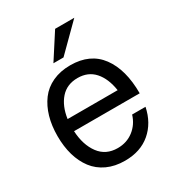

<svg xmlns="http://www.w3.org/2000/svg" viewBox="-183 -850 899 983"><g transform="rotate(-30 267.0 -358.0)"><path d="M293.9 -740.2H407.2L257.8 -591.8H198.2ZM267.1 23.9Q208 23.9 162.4 2.7Q116.7 -18.6 87.9 -56.6Q59.1 -94.7 44.4 -145.5Q29.8 -196.3 29.8 -257.8Q29.8 -319.3 44.4 -370.1Q59.1 -420.9 87.6 -459.2Q116.2 -497.6 162.1 -518.8Q208 -540 267.1 -540Q384.3 -540 444.1 -459.2Q503.9 -378.4 503.9 -237.8H418.9H115.7Q120.1 -154.8 158.7 -102.8Q197.3 -50.8 267.1 -50.8Q320.8 -50.8 360.6 -81.5Q400.4 -112.3 416 -163.1H495.1Q477.5 -77.1 418.2 -26.6Q358.9 23.9 267.1 23.9ZM267.1 -464.8Q203.6 -464.8 166 -422.1Q128.4 -379.4 118.2 -308.1H414.1Q402.8 -381.8 365.7 -423.3Q328.6 -464.8 267.1 -464.8Z"/></g></svg>

Font: Miedinger*
Style: Book
Weight: 400
Version: Version 001.000